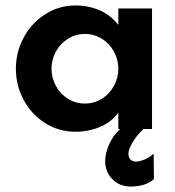

<svg xmlns="http://www.w3.org/2000/svg" viewBox="-20 -471 638 701"><path d="M38 -220Q38 -281 66.5 -334Q95 -387 145 -419Q195 -451 256 -451Q303 -451 343.5 -433.5Q384 -416 412 -380V-440H535V0H504Q480 22 464.5 48Q449 74 449 90Q449 104 456.5 111.5Q464 119 476 119Q489 119 507.5 111.5Q526 104 541 90L542 183Q511 210 458 210Q416 210 390 183Q364 156 364 118Q364 89 378.5 56Q393 23 419 0H412V-60Q388 -26 346 -8Q304 10 256 10Q195 10 145 -21.5Q95 -53 66.5 -106Q38 -159 38 -220ZM290 -93Q324 -93 352 -110.5Q380 -128 396 -157.5Q412 -187 412 -220Q412 -253 396 -282.5Q380 -312 352 -329.5Q324 -347 290 -347Q256 -347 228 -329.5Q200 -312 184 -282.5Q168 -253 168 -220Q168 -187 184 -157.5Q200 -128 228 -110.5Q256 -93 290 -93Z"/></svg>

Font: Teachers SemiBold
Style: Regular
Weight: 600
Designer: Alfredo Marco Pradil & Chank Diesel
Version: Version 0.009